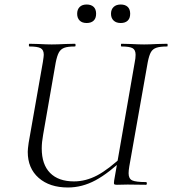

<svg xmlns="http://www.w3.org/2000/svg" viewBox="-20 -819 763 851"><path d="M103 -146Q103 -158 107 -186L170 -544Q174 -570 174 -576Q174 -598 160 -605.5Q146 -613 110 -613Q108 -613 108 -619Q108 -625 110 -625L151 -624Q187 -622 209 -622Q233 -622 271 -624L312 -625Q315 -625 315 -619Q315 -613 312 -613Q280 -613 264.5 -607Q249 -601 241 -586.5Q233 -572 227 -542L171 -221Q165 -188 165 -161Q165 -90 202 -52.5Q239 -15 308 -15Q360 -15 410.5 -41.5Q461 -68 530 -133L539 -125Q463 -52 403.5 -20Q344 12 281 12Q200 12 151.5 -30.5Q103 -73 103 -146ZM486 -19 577 -542Q581 -561 581 -576Q581 -598 567.5 -605.5Q554 -613 518 -613Q516 -613 516 -619Q516 -625 518 -625L559 -624Q597 -622 619 -622Q640 -622 678 -624L721 -625Q723 -625 723 -619Q723 -613 721 -613Q690 -613 673.5 -607.5Q657 -602 649 -588Q641 -574 635 -544L553 -81Q550 -63 550 -51Q550 -27 566 -19.5Q582 -12 627 -12Q631 -12 631 -6Q631 0 627 0L546 -1L498 0Q488 0 486 -3Q484 -6 486 -19ZM472 -758Q472 -777 483.5 -788Q495 -799 515 -799Q535 -799 546 -788.5Q557 -778 557 -758Q557 -738 546 -727.5Q535 -717 515 -717Q495 -717 483.5 -728Q472 -739 472 -758ZM322 -758Q322 -777 333 -788Q344 -799 364 -799Q384 -799 395 -788.5Q406 -778 406 -758Q406 -738 395 -727.5Q384 -717 364 -717Q344 -717 333 -728Q322 -739 322 -758Z"/></svg>

Font: Cormorant Infant
Style: Italic
Weight: 400
Italic angle: -10°
Designer: Christian Thalmann (Catharsis Fonts)
Foundry: Catharsis Fonts
Version: Version 4.000